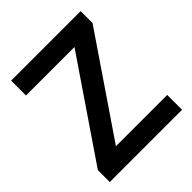

<svg xmlns="http://www.w3.org/2000/svg" viewBox="-196 -841 969 969"><g transform="rotate(-45 288.0 -357.0)"><path d="M546 0V-106H180L536 -629V-714H40V-608H386L30 -85V0Z"/></g></svg>

Font: Noto Sans New Tai Lue Semibold
Style: Regular
Weight: 600
Designer: Monotype Design Team
Foundry: Monotype Imaging Inc.
Version: Version 2.004